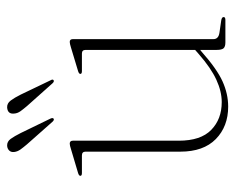

<svg xmlns="http://www.w3.org/2000/svg" viewBox="-82 -586 676 552"><g transform="rotate(-90 256.0 -310.0)"><path d="M96 -129.5V-402Q96 -412.5 85 -412.5H34.5Q26.5 -412.5 26.5 -417Q26.5 -421 34.5 -423.5L103.5 -444Q114 -447.5 119 -447.5Q127.5 -447.5 127.5 -438.5V-134Q127.5 -71 158.5 -40.8Q189.5 -10.5 238.5 -10.5Q269 -10.5 302.8 -26Q336.5 -41.5 376.5 -76.5L388.5 -87V-402Q388.5 -412.5 378 -412.5H327.5Q319.5 -412.5 319.5 -417Q319.5 -421 327.5 -423.5L395.5 -444Q406.5 -447.5 411.5 -447.5Q419.5 -447.5 419.5 -438.5V-34.5Q419.5 -19.5 438.5 -17L473 -12Q483 -10.5 483 -5Q483 0 474.5 0H410Q398 0 393.2 -5.2Q388.5 -10.5 388.5 -25.5V-72.5L383.5 -68.5Q334 -24.5 298 -8.2Q262 8 225.5 8Q168.5 8 132.2 -27.5Q96 -63 96 -129.5ZM260 -588.5 301 -503Q305 -496.5 301.5 -494Q298 -491.5 293 -496.5L227 -570.5Q218.5 -580.5 212.2 -589.2Q206 -598 205.5 -607.5Q203.5 -626 223 -627.5Q235 -628 243 -617.2Q251 -606.5 260 -588.5ZM149.5 -588.5 191 -503Q194 -496.5 191 -494Q187.5 -491.5 182.5 -496.5L117 -570.5Q108.5 -580.5 102.2 -589.2Q96 -598 95 -607.5Q94 -616 99.2 -621.5Q104.5 -627 113 -627.5Q125 -628 132.8 -617.2Q140.5 -606.5 149.5 -588.5Z"/></g></svg>

Font: Fraunces 72pt S000 Thin
Style: Regular
Weight: 100
Version: Version 1.000; ttfautohint (v1.8.3)